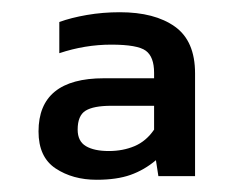

<svg xmlns="http://www.w3.org/2000/svg" viewBox="-20 -674 383 314"><path d="M138 -380Q99 -380 71 -398.5Q43 -417 43 -459Q43 -546 150 -546H232V-555Q232 -581 218.5 -591Q205 -601 162 -601Q119 -601 77 -587V-638Q96 -645 122 -649.5Q148 -654 176 -654Q233 -654 266 -630.5Q299 -607 299 -554V-386H239L235 -412Q216 -396 193.5 -388Q171 -380 138 -380ZM158 -427Q181 -427 200 -435Q219 -443 232 -462V-501H162Q133 -501 120 -493Q107 -485 107 -462Q107 -443 120.5 -435Q134 -427 158 -427Z"/></svg>

Font: Kanit
Style: Regular
Weight: 400
Designer: Katatrad Team
Foundry: CadsonDemak
Version: Version 2.000; ttfautohint (v1.8.3)